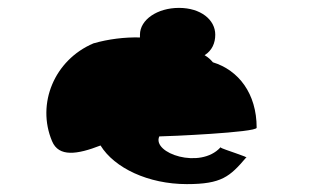

<svg xmlns="http://www.w3.org/2000/svg" viewBox="-20 -776 810 487"><path d="M112 -418C129 -377 176 -384 235 -407C270 -350 356 -309 454 -309C542 -309 563 -328 604 -376C616 -376 546 -397 539 -402C488 -346 365 -387 384 -430C403 -430 631 -440 631 -452C631 -539 585 -598 520 -618C514 -625 509 -630 499 -636C518 -648 526 -667 526 -688C526 -726 489 -756 434 -756C379 -756 335 -726 335 -688V-681C297 -682 255 -677 217 -666C118 -624 72 -513 112 -418ZM539 -402C538 -403 539 -403 540 -403C540 -403 539 -402 539 -402Z"/></svg>

Font: Ampere
Style: SCSuExt
Weight: 400
Version: Version 1